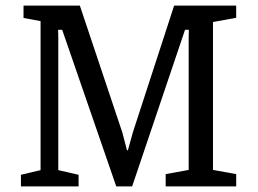

<svg xmlns="http://www.w3.org/2000/svg" viewBox="-20 -668 925 688"><path d="M55 0V-41.7L125.4 -58.4V-592.3L64.3 -603.6V-648H266.1L418.1 -194L435 -129.6H438.3L456.2 -194L604 -648H826.3V-604.3L743.2 -589.1V-59.1L826.4 -44.1V0H573.7V-44.1L656.1 -59.1V-532.1L656.7 -561.2H643L453.5 0H396.6L202.8 -561.2H188.4L188.9 -532.2V-58.4L261.6 -41.7V0Z"/></svg>

Font: Faustina Light
Style: Regular
Weight: 300
Designer: Alfonso Garcia
Foundry: http://www.omnibus-type.com
Version: Version 1.200